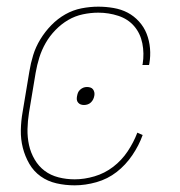

<svg xmlns="http://www.w3.org/2000/svg" viewBox="-20 -548 540 576"><path d="M204 8Q176 8 149.5 2Q123 -4 102 -19Q81 -34 68 -56.5Q55 -79 48.5 -104.5Q42 -130 42.5 -157.5Q43 -185 48 -213L68 -333Q72 -358 79.5 -382.5Q87 -407 101 -430Q115 -453 134 -472.5Q153 -492 176 -505Q199 -518 224.5 -523Q250 -528 275 -528Q298 -528 321 -524Q344 -520 363 -510Q382 -500 397 -483.5Q412 -467 420 -446.5Q428 -426 430 -403Q432 -380 428 -357L427 -353H407L408 -356Q413 -388 407 -418Q401 -448 382.5 -469.5Q364 -491 335 -500.5Q306 -510 275 -510Q252 -510 228.5 -505Q205 -500 184.5 -488Q164 -476 146.5 -458Q129 -440 117 -419Q105 -398 98 -375.5Q91 -353 87 -330L67 -210Q63 -185 62.5 -160.5Q62 -136 67 -113Q72 -90 84 -69.5Q96 -49 114 -35.5Q132 -22 155.5 -16Q179 -10 204 -10Q233 -10 263.5 -19Q294 -28 319.5 -47.5Q345 -67 363 -94Q381 -121 392 -150L408 -143Q397 -112 377 -82.5Q357 -53 330 -32Q303 -11 269.5 -1.5Q236 8 204 8ZM232 -233Q227 -233 222.5 -234.5Q218 -236 214.5 -240Q211 -244 210.5 -249Q210 -254 211 -259Q212 -265 214 -270Q216 -275 220.5 -279Q225 -283 230 -285Q235 -287 241 -287Q246 -287 251 -285.5Q256 -284 259 -280Q262 -276 263 -271Q264 -266 263 -261Q262 -255 259.5 -250Q257 -245 253 -241Q249 -237 243.5 -235Q238 -233 232 -233Z"/></svg>

Font: Iosevka Curly Slab Thin
Style: Italic
Weight: 100
Italic angle: -9°
Monospace: yes
Designer: Belleve Invis
Foundry: Belleve Invis
Version: Version 22.1.2; ttfautohint (v1.8.4)